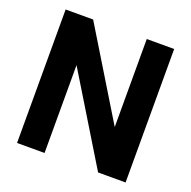

<svg xmlns="http://www.w3.org/2000/svg" viewBox="-126 -836 958 961"><g transform="rotate(20 353.0 -355.5)"><path d="M641.6 -710.9H495.6V-242.2L210 -710.9H63.5V0H210V-467.8L495.1 0H641.6Z"/></g></svg>

Font: Shabnam
Style: Bold
Weight: 700
Foundry: DejaVu fonts team - Redesigned by Saber Rastikerdar - Based on Vazir font
Version: Version 5.0.1